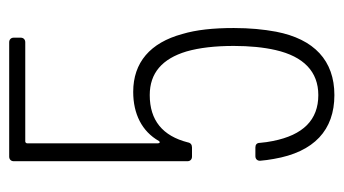

<svg xmlns="http://www.w3.org/2000/svg" viewBox="-185 -555 748 418"><g transform="rotate(-90 189.0 -346.0)"><path d="M324 -323C305 -393 262 -430 198 -430C150 -430 112 -411 91 -374C89 -371 86 -372 86 -376V-661C86 -663 88 -665 90 -665H306C312 -665 316 -669 316 -675V-690C316 -696 312 -700 306 -700H57C51 -700 47 -696 47 -690V-312C47 -306 51 -302 57 -302H77C83 -302 87 -305 88 -311C102 -366 136 -394 191 -394C239 -394 270 -367 286 -314C294 -286 298 -252 298 -211C298 -177 295 -146 289 -120C275 -59 242 -27 191 -27C137 -27 104 -60 91 -126C89 -135 88 -144 87 -154C87 -161 83 -164 77 -164H58C52 -164 48 -160 48 -154C49 -144 50 -134 52 -124C67 -36 115 8 191 8C266 8 313 -36 329 -119C334 -146 337 -176 337 -211C337 -256 333 -293 324 -323Z"/></g></svg>

Font: Barlow Condensed ExtraLight
Style: Regular
Weight: 275
Width: 3
Designer: Jeremy Tribby
Foundry: Tribby Type
Version: Version 1.422;hotconv 1.0.109;makeotfexe 2.5.65596